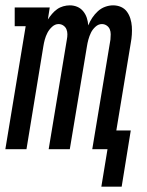

<svg xmlns="http://www.w3.org/2000/svg" viewBox="-28 -558 548 718"><path d="M351 140 374 0H317L385 -410Q386 -420 386 -430Q386 -440 382.5 -448.5Q379 -457 371 -462.5Q363 -468 353 -468Q340 -468 329 -458Q318 -448 312 -435.5Q306 -423 302.5 -410Q299 -397 297 -384L233 0H154L222 -410Q224 -420 224 -430Q224 -440 220.5 -448.5Q217 -457 209 -462.5Q201 -468 191 -468Q178 -468 167 -458Q156 -448 149.5 -435.5Q143 -423 139.5 -410Q136 -397 134 -384L71 0H-8L68 -460H27V-530H158L151 -485Q151 -485 151 -485Q151 -485 151 -485Q158 -496 166.5 -506Q175 -516 185.5 -523.5Q196 -531 208.5 -534.5Q221 -538 233 -538Q233 -538 233 -538Q233 -538 233 -538Q248 -538 261 -532.5Q274 -527 283 -516Q292 -505 296.5 -491.5Q301 -478 302 -463Q308 -478 317 -491.5Q326 -505 338 -516Q350 -527 365 -532.5Q380 -538 395 -538Q395 -538 395 -538Q395 -538 395 -538Q411 -538 424.5 -532Q438 -526 446.5 -514.5Q455 -503 459.5 -488.5Q464 -474 465 -459Q466 -444 465 -428.5Q464 -413 461 -397L407 -70H461L427 140Z"/></svg>

Font: Iosevka Slab
Style: Italic
Weight: 400
Italic angle: -9°
Monospace: yes
Designer: Belleve Invis
Foundry: Belleve Invis
Version: Version 11.1.0; ttfautohint (v1.8.3)